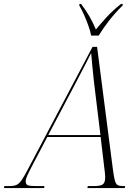

<svg xmlns="http://www.w3.org/2000/svg" viewBox="-80 -951 710 971"><path d="M-60 0 -58 -10H-33Q-11 -10 2.5 -15.5Q16 -21 30 -41Q44 -61 67 -106L388 -714H411L491 -94Q496 -56 501 -38Q506 -20 515 -15Q524 -10 541 -10H553L551 0H362L364 -10H396Q429 -10 440.5 -19Q452 -28 452 -55Q452 -65 450.5 -77.5Q449 -90 448 -98L429 -258H159L77 -102Q67 -83 58.5 -64.5Q50 -46 50 -34Q50 -18 61 -14Q72 -10 102 -10H145L143 0ZM289 -505 164 -268H428L402 -481Q398 -510 394 -548Q390 -586 386.5 -622Q383 -658 381 -683Q369 -659 357.5 -636.5Q346 -614 330 -583.5Q314 -553 289 -505ZM381 -771Q377 -793 367 -821Q357 -849 345 -876Q333 -903 321 -923L322 -931H330Q356 -897 373 -867Q390 -837 405 -802Q429 -831 459.5 -864.5Q490 -898 532 -931H541L540 -923Q502 -886 471.5 -846.5Q441 -807 419 -771Z"/></svg>

Font: Noto Serif Display SemiCondensed ExtraLight
Style: Italic
Weight: 200
Width: 4
Italic angle: -12°
Designer: Monotype Design Team
Foundry: Monotype Imaging Inc.
Version: Version 2.009